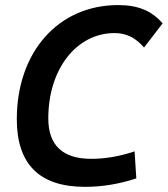

<svg xmlns="http://www.w3.org/2000/svg" viewBox="-20 -723 658 753"><path d="M313 9.8C379.9 9.8 447.3 -1 514.6 -23.4L507.8 -129.4C450.2 -109.9 393.6 -100.1 337.9 -100.1C226.1 -100.1 169.4 -152.8 169.4 -258.8C169.4 -451.7 279.8 -593.3 429.2 -593.3C475.1 -593.3 511.2 -575.7 544.9 -536.6L617.7 -631.3C574.7 -681.2 520.5 -703.1 443.4 -703.1C208.5 -703.1 45.9 -519 45.9 -255.4C45.9 -78.6 135.3 9.8 313 9.8Z"/></svg>

Font: Cascadia Code SemiBold
Style: Italic
Weight: 600
Italic angle: -10°
Monospace: yes
Designer: Aaron Bell
Foundry: Saja Typeworks
Version: Version 2404.023